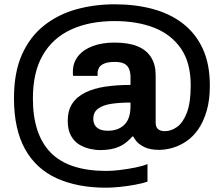

<svg xmlns="http://www.w3.org/2000/svg" viewBox="-20 -719 1041 893"><path d="M473 154Q341 154 244.5 110.5Q148 67 96.5 -25.5Q45 -118 45 -262Q45 -382 82 -465Q119 -548 184.5 -600Q250 -652 334.5 -675.5Q419 -699 514 -699Q609 -699 689.5 -677.5Q770 -656 829.5 -610.5Q889 -565 922.5 -493.5Q956 -422 956 -321Q956 -253 941 -202.5Q926 -152 902 -117.5Q878 -83 847 -62Q816 -41 783 -31.5Q750 -22 720 -22Q678 -22 652.5 -34.5Q627 -47 615 -61.5Q603 -76 600 -84H595Q579 -65 558.5 -50.5Q538 -36 510 -28.5Q482 -21 444 -21Q423 -21 397 -27Q371 -33 348 -47Q325 -61 310 -88Q295 -115 295 -157Q295 -205 316 -237Q337 -269 376.5 -288.5Q416 -308 469.5 -316Q523 -324 587 -324V-361Q587 -380 581 -396.5Q575 -413 559.5 -422Q544 -431 513 -431Q482 -431 464 -423Q446 -415 440 -403Q434 -391 434 -380V-366H320Q319 -371 319 -375.5Q319 -380 319 -386Q319 -427 343 -457.5Q367 -488 411 -504.5Q455 -521 512 -521Q578 -521 620 -503.5Q662 -486 683 -452Q704 -418 704 -370V-150Q704 -127 715.5 -118Q727 -109 746 -109Q776 -109 803.5 -128.5Q831 -148 849 -194.5Q867 -241 867 -322Q867 -428 821.5 -493.5Q776 -559 697 -590Q618 -621 513 -621Q396 -621 310.5 -581.5Q225 -542 179 -462.5Q133 -383 133 -261Q133 -93 216.5 -8.5Q300 76 475 76Q503 76 539.5 71.5Q576 67 610.5 60Q645 53 666 44V126Q642 134 606.5 140.5Q571 147 535 150.5Q499 154 473 154ZM481 -111Q509 -111 529 -119.5Q549 -128 562 -142.5Q575 -157 581 -178.5Q587 -200 587 -226V-242Q539 -242 500 -236.5Q461 -231 437.5 -214.5Q414 -198 414 -167Q414 -150 421 -137.5Q428 -125 443 -118Q458 -111 481 -111Z"/></svg>

Font: Archivo SemiBold
Style: Bold
Weight: 700
Version: Version 2.001